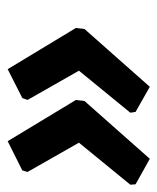

<svg xmlns="http://www.w3.org/2000/svg" viewBox="-3 -488 419 512"><g transform="rotate(-90 207.0 -231.5)"><path d="M279 -421 389 -239 386 -216 232 -42 165 -80 163 -94 275 -231 197 -368 202 -382ZM87 -421 197 -239 194 -216 40 -42 -28 -80 -29 -94 83 -231 5 -368 9 -382Z"/></g></svg>

Font: Alegreya Sans ExtraBold
Style: Italic
Weight: 800
Italic angle: -7°
Designer: Juan Pablo del Peral
Foundry: Huerta Tipografica
Version: Version 2.007